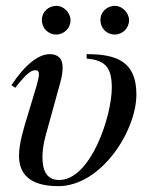

<svg xmlns="http://www.w3.org/2000/svg" viewBox="-20 -626 518 656"><path d="M421 -557C421 -582 398 -606 373 -606C345 -606 323 -585 323 -558C323 -530 344 -508 372 -508C399 -508 421 -530 421 -557ZM221 -557C221 -582 198 -606 173 -606C145 -606 123 -585 123 -558C123 -530 144 -508 172 -508C199 -508 221 -530 221 -557ZM276 -426C334 -420 362 -402 362 -327C362 -229 290 -11 182 -11C137 -11 125 -48 125 -89C125 -112 129 -138 136 -163L186 -344C193 -368 194 -387 194 -396C194 -426 178 -441 150 -441C112 -441 66 -406 19 -335L32 -326C73 -378 87 -386 101 -386C109 -386 113 -382 113 -372C113 -365 110 -351 105 -333L77 -240C60 -185 45 -136 45 -94C45 -34 79 10 179 10C326 10 446 -179 446 -303C446 -416 379 -441 276 -441Z"/></svg>

Font: XITS
Style: Italic
Weight: 400
Italic angle: -16.33°
Designer: MicroPress Inc., with final additions and corrections provided by Coen Hoffman, Elsevier (retired)
Version: Version 1.107